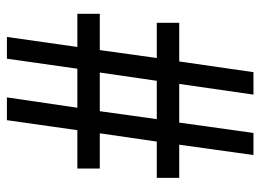

<svg xmlns="http://www.w3.org/2000/svg" viewBox="-119 -635 754 556"><g transform="rotate(-90 258.0 -357.0)"><path d="M391 -445 368 -280H470V-215H358L327 0H262L293 -215H181L151 0H87L117 -215H21V-280H126L150 -445H48V-510H159L188 -714H254L224 -510H337L366 -714H429L400 -510H496V-445ZM191 -280H302L326 -445H214Z"/></g></svg>

Font: Noto Sans Thai Cond
Style: Regular
Weight: 400
Width: 3
Designer: Monotype Design Team
Foundry: Monotype Imaging Inc.
Version: Version 2.002; ttfautohint (v1.8.4.7-5d5b)